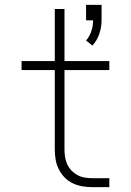

<svg xmlns="http://www.w3.org/2000/svg" viewBox="-20 -772 540 792"><path d="M361 -584 335 -605Q350 -622 357 -644Q364 -666 364 -688H335V-752H399V-688Q399 -660 389.5 -632Q380 -604 361 -584ZM361 0Q340 0 319.5 -3.5Q299 -7 280 -16Q261 -25 246.5 -40Q232 -55 222.5 -74Q213 -93 209.5 -113.5Q206 -134 206 -155V-483H69V-520H206V-735H246V-520H431V-483H246V-155Q246 -139 248.5 -123.5Q251 -108 257.5 -94Q264 -80 275 -68.5Q286 -57 300 -49.5Q314 -42 329.5 -39.5Q345 -37 361 -37H431V0Z"/></svg>

Font: Iosevka SS04 Extralight
Style: Regular
Weight: 200
Monospace: yes
Designer: Belleve Invis
Foundry: Belleve Invis
Version: Version 19.0.0; ttfautohint (v1.8.4)